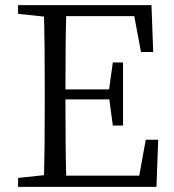

<svg xmlns="http://www.w3.org/2000/svg" viewBox="-20 -732 680 752"><path d="M50.8 0V-35.2L152.3 -45.9Q155.3 -138.7 155.3 -329.1V-382.8Q155.3 -573.2 152.3 -667L50.8 -677.7V-711.9H573.2L580.1 -528.3H532.2L505.9 -668.9H239.3Q236.3 -577.1 236.3 -381.8H407.2L421.9 -487.3H461.9V-240.2H421.9L408.2 -342.8H236.3Q236.3 -138.7 239.3 -43.9H525.4L550.8 -184.6H599.6L592.8 0Z"/></svg>

Font: Bpmf Zihi Only R
Style: R
Weight: 400
Foundry: But Ko
Version: Version 1.320